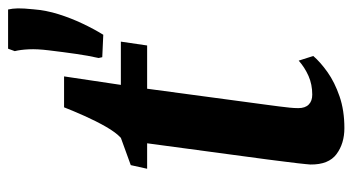

<svg xmlns="http://www.w3.org/2000/svg" viewBox="-218 -644 872 475"><g transform="rotate(-90 217.5 -406.0)"><path d="M196.5 -183.5Q194 -165 192.2 -150.8Q190.5 -136.5 189.2 -125Q188 -113.5 188 -103.5Q188 -86.5 196.8 -77.8Q205.5 -69 221.5 -69Q246.5 -69 267.5 -78.2Q288.5 -87.5 305.5 -102.5L317 -66.5Q302 -49 277 -31.2Q252 -13.5 217.2 -1.5Q182.5 10.5 138.5 10.5Q100.5 10.5 74.2 -9Q48 -28.5 48.5 -73.5Q49 -78 49.5 -85Q50 -92 51.5 -103.8Q53 -115.5 55.2 -134Q57.5 -152.5 61 -180L101 -477.5H38L47 -518L114.5 -542.5Q128 -555 142 -579.5Q156 -604 168.5 -632Q181 -660 190 -683H266.5L245.5 -542.5H352.5L343 -477.5H236ZM369.5 -586 314 -588.5 312 -597.5Q318 -624 322.2 -653.8Q326.5 -683.5 331 -721Q334.5 -749.5 333.5 -770.2Q332.5 -791 329 -805L335 -821.5H432Q434.5 -811 434.8 -797.2Q435 -783.5 432.5 -759Q430 -727 420.2 -696.2Q410.5 -665.5 397.2 -637.5Q384 -609.5 369.5 -586Z"/></g></svg>

Font: Merriweather 48pt
Style: Bold Italic
Weight: 700
Italic angle: -7.8°
Version: Version 2.101